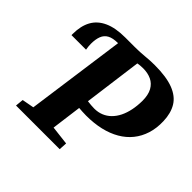

<svg xmlns="http://www.w3.org/2000/svg" viewBox="-180 -944 1138 1138"><g transform="rotate(45 389.0 -375.5)"><path d="M94 0 99 -51 174 -65 260.5 -689 249.5 -710.5 267.5 -743H346.5Q390.5 -743 429.5 -747Q468.5 -751 506 -751Q604 -751 663 -728.2Q722 -705.5 748.8 -661.2Q775.5 -617 777.5 -552.5Q779.5 -495 764.5 -447.5Q749.5 -400 720 -363.5Q690.5 -327 647.5 -302Q604.5 -277 549.8 -264.2Q495 -251.5 430 -251.5Q417 -251.5 398 -252.5Q379 -253.5 369 -254.5L344 -65L463 -51L460 0ZM435 -315Q466.5 -315 492.8 -325.8Q519 -336.5 539.8 -357Q560.5 -377.5 574.8 -406.2Q589 -435 596.5 -471Q604 -507 604.5 -549Q604.5 -599 587.5 -629.8Q570.5 -660.5 540.5 -674.8Q510.5 -689 471 -689Q457 -689 446 -687.8Q435 -686.5 426 -685L377.5 -319.5Q393 -317.5 407.8 -316.2Q422.5 -315 435 -315ZM31.5 -527.5Q31.5 -531 31.5 -533.5Q31.5 -536 31.5 -538Q31.5 -604.5 56.5 -650Q81.5 -695.5 133.8 -719.2Q186 -743 267.5 -743L260 -689Q217.5 -689 193.2 -675.8Q169 -662.5 159 -636.5Q149 -610.5 149 -573Q149 -562 150.2 -550Q151.5 -538 153.5 -527.5Z"/></g></svg>

Font: Merriweather Light 18pt Black
Style: Italic
Weight: 900
Italic angle: -7.8°
Version: Version 2.101